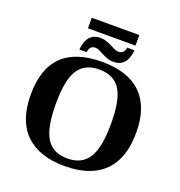

<svg xmlns="http://www.w3.org/2000/svg" viewBox="-156 -1024 1091 1164"><g transform="rotate(20 389.0 -441.5)"><path d="M210.9 -328.1Q210.9 -172.4 253.7 -105.7Q296.4 -39.1 389.2 -39.1Q481.4 -39.1 524.2 -106Q566.9 -172.9 566.9 -328.1Q566.9 -482.9 524.2 -547.9Q481.4 -612.8 389.2 -612.8Q296.4 -612.8 253.7 -547.9Q210.9 -482.9 210.9 -328.1ZM48.8 -328.1Q48.8 -662.1 389.2 -662.1Q557.1 -662.1 643.1 -577.4Q729 -492.7 729 -328.1Q729 -161.6 642.1 -75.9Q555.2 9.8 389.2 9.8Q223.6 9.8 136.2 -75.7Q48.8 -161.1 48.8 -328.1ZM237.3 -823.7V-891.6H543.9V-823.7ZM450.7 -685.1Q428.7 -685.1 410.4 -691.9Q392.1 -698.7 376.7 -706.8Q361.3 -714.8 348.1 -721.7Q335 -728.5 322.3 -728.5Q303.2 -728.5 293.2 -719.2Q283.2 -710 278.8 -685.1H232.4Q242.2 -794.9 329.1 -794.9Q351.6 -794.9 369.6 -788.3Q387.7 -781.7 403.1 -774.2Q418.5 -766.6 431.6 -760Q444.8 -753.4 457.5 -753.4Q476.1 -753.4 486.6 -762.5Q497.1 -771.5 501.5 -794.9H547.9Q538.1 -685.1 450.7 -685.1Z"/></g></svg>

Font: Liberation Serif
Style: Bold
Weight: 700
Designer: Steve Matteson
Foundry: Ascender Corporation
Version: Version 2.1.5